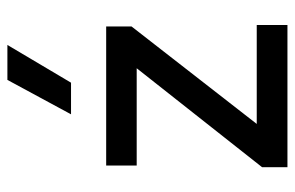

<svg xmlns="http://www.w3.org/2000/svg" viewBox="-159 -638 797 519"><g transform="rotate(-90 239.5 -378.5)"><path d="M47 0V-68.5L314.5 -407.5H51.5V-490H427.5V-421.5L164 -83H431.5V0ZM190 -585 283 -757H377.5L275.5 -585Z"/></g></svg>

Font: Geologica Cursive Light
Style: Regular
Weight: 300
Designer: Sindre Bremnes, Frode Helland
Foundry: Monokrom Skriftforlag AS
Version: Version 1.010;gftools[0.9.28]